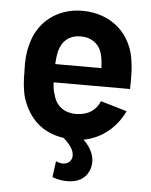

<svg xmlns="http://www.w3.org/2000/svg" viewBox="-51 -563 617 786"><g transform="rotate(5 257.5 -170.0)"><path d="M202 103 193 169C231 184 325 197 347 117C357 81 344 42 307 5C378 -8 438 -55 472 -126L364 -158C348 -119 315 -98 269 -97C216 -96 183 -125 173 -167C168 -179 165 -197 164 -218H478C479 -261 479 -299 474 -330C461 -442 377 -520 256 -520C152 -520 72 -456 50 -359C42 -331 39 -295 41 -256C41 -210 44 -173 54 -140C82 -61 135 -8 224 5C255 31 272 58 267 83C259 111 230 116 202 103ZM164 -293C165 -313 167 -329 170 -343C180 -386 209 -415 259 -415C307 -415 340 -386 348 -343C351 -330 353 -312 354 -293Z"/></g></svg>

Font: Vanilla Cream
Style: Bold
Weight: 700
Designer: Jeremy Tribby, Jinavaṁso
Foundry: Tribby Type
Version: Version 1.422;Glyphs 3.1.2 (3151)